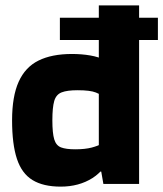

<svg xmlns="http://www.w3.org/2000/svg" viewBox="-20 -685 608 715"><path d="M568 -536H203V-619H568ZM498 -665V0H365L357 -46H348V-665ZM382 -165 402 -125Q375 -54 324.5 -22Q274 10 206 10Q141 10 101 -14.5Q61 -39 43 -93.5Q25 -148 25 -237Q25 -326 49.5 -380.5Q74 -435 123.5 -459.5Q173 -484 248 -484Q284 -484 316 -478.5Q348 -473 371 -461Q394 -449 403 -428L372 -323Q358 -332 337 -340.5Q316 -349 269 -349Q230 -349 209.5 -341Q189 -333 182 -309Q175 -285 175 -237Q175 -189 182 -166Q189 -143 207.5 -136Q226 -129 260 -129Q297 -129 321.5 -135.5Q346 -142 361 -151Q376 -160 382 -165Z"/></svg>

Font: Blinker
Style: Regular
Weight: 400
Designer: Juergen Huber
Foundry: supertype
Version: 1.017